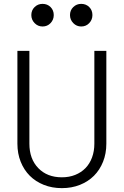

<svg xmlns="http://www.w3.org/2000/svg" viewBox="-20 -963 640 993"><path d="M530 -700H468V-220Q468 -181 456 -148.5Q444 -116 422 -93.5Q400 -71 369 -58.5Q338 -46 300 -46Q224 -46 178 -93.5Q132 -141 132 -220V-700H70V-220Q70 -169 87 -126.5Q104 -84 134 -54Q164 -24 206.5 -7Q249 10 300 10Q351 10 393.5 -7Q436 -24 466 -54Q496 -84 513 -126.5Q530 -169 530 -220ZM142 -885Q142 -861 159 -843.5Q176 -826 200 -826Q225 -826 241.5 -843.5Q258 -861 258 -885Q258 -910 241.5 -926.5Q225 -943 200 -943Q176 -943 159 -926.5Q142 -910 142 -885ZM342 -885Q342 -861 359 -843.5Q376 -826 400 -826Q425 -826 441.5 -843.5Q458 -861 458 -885Q458 -910 441.5 -926.5Q425 -943 400 -943Q376 -943 359 -926.5Q342 -910 342 -885Z"/></svg>

Font: CommitMonoV142 ExtLt
Style: Regular
Weight: 200
Monospace: yes
Designer: Eigil Nikolajsen
Foundry: Eigil Nikolajsen
Version: Version 1.142